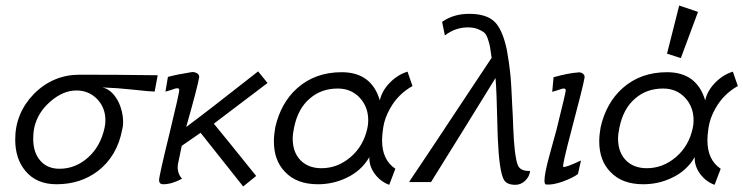

<svg xmlns="http://www.w3.org/2000/svg" viewBox="-20 -658 2687 694"><path d="M550 -386 539 -327Q524 -327 460 -334Q406 -340 350 -342Q383 -335 406 -294Q425 -257 425 -215Q425 -202 422 -191Q404 -94 334 -40Q271 8 184 8Q112 8 72 -40Q35 -84 35 -154Q35 -249 103 -319Q172 -388 268 -388Q404 -388 550 -386ZM358 -196Q361 -210 361 -223Q361 -269 331 -300Q301 -331 256 -331Q208 -331 162 -291Q116 -251 104 -197Q100 -178 100 -156Q100 -107 125.5 -77.5Q151 -48 195 -48Q252 -48 297.5 -88Q343 -128 358 -196Z M913 -400 947 -358 753 -211Q795 -160 906 -22L859 16L705 -178L637 -131Q624 -70 623 -64Q619 -33 638 -12Q601 8 570 8Q555 8 555 -7Q555 -22 593 -177Q628 -322 628 -332Q628 -339 621 -339Q614 -339 599 -333Q580 -327 578 -327L587 -380Q620 -389 671 -397Q682 -399 691.5 -393.5Q701 -388 700 -379Q695 -347 653 -199Q725 -252 913 -400Z M1453 -399 1471 -347Q1419 -318 1390 -266Q1370 -231 1365 -196Q1361 -169 1361 -151Q1361 -80 1409 -48L1387 10Q1356 -1 1335 -29Q1314 -57 1315 -90Q1286 -40 1232 -15Q1184 8 1129 8Q1052 8 1010 -37Q970 -78 970 -147Q970 -170 975 -198Q995 -286 1054 -339Q1119 -397 1215 -397Q1323 -397 1353 -295Q1360 -329 1388.5 -358.5Q1417 -388 1453 -399ZM1308 -195Q1311 -208 1311 -223Q1311 -272 1280 -305Q1249 -338 1201 -338Q1141 -338 1100 -302Q1057 -266 1043 -197Q1038 -174 1038 -157Q1038 -108 1066 -79Q1094 -50 1142 -50Q1200 -50 1247 -90Q1294 -130 1308 -195Z M1896 -40Q1894 -20 1878.5 -5Q1863 10 1843 10Q1811 10 1801 -9Q1784 -40 1779 -165Q1775 -341 1771 -376Q1646 -173 1538 0H1459L1465 -10Q1472 -20 1484.5 -39Q1497 -58 1515 -84.5Q1533 -111 1558 -149Q1583 -187 1612 -230.5Q1641 -274 1679 -331.5Q1717 -389 1757 -449Q1753 -476 1751.5 -486.5Q1750 -497 1744 -515.5Q1738 -534 1730 -540.5Q1722 -547 1707 -553Q1692 -559 1671 -559Q1626 -559 1588 -530L1578 -579Q1619 -608 1676 -608Q1737 -608 1766.5 -580.5Q1796 -553 1812 -478Q1814 -466 1816 -453.5Q1818 -441 1819.5 -431.5Q1821 -422 1822.5 -408Q1824 -394 1825 -386.5Q1826 -379 1827 -361.5Q1828 -344 1828.5 -336.5Q1829 -329 1830 -306.5Q1831 -284 1831.5 -276Q1832 -268 1833.5 -239Q1835 -210 1835 -199Q1839 -96 1851 -63Q1859 -39 1896 -40Z M2093 -378Q2088 -347 2046 -189Q2011 -57 2016 -55Q2023 -51 2080 -78L2069 -29Q2051 -15 2012 -1Q1977 11 1954 9Q1948 8 1948 -5Q1948 -31 1967 -100L1991 -187Q2025 -324 2025 -331Q2025 -338 2018 -338Q2011 -338 1996 -332L1976 -326L1981 -379Q2036 -394 2068 -396Q2078 -398 2086 -392.5Q2094 -387 2093 -378Z M2629 -399 2647 -347Q2595 -318 2566 -266Q2546 -231 2541 -196Q2537 -169 2537 -151Q2537 -80 2585 -48L2563 10Q2532 -1 2511 -29Q2490 -57 2491 -90Q2462 -40 2408 -15Q2360 8 2305 8Q2228 8 2186 -37Q2146 -78 2146 -147Q2146 -170 2151 -198Q2171 -286 2230 -339Q2295 -397 2391 -397Q2499 -397 2529 -295Q2536 -329 2564.5 -358.5Q2593 -388 2629 -399ZM2484 -195Q2487 -208 2487 -223Q2487 -272 2456 -305Q2425 -338 2377 -338Q2317 -338 2276 -302Q2233 -266 2219 -197Q2214 -174 2214 -157Q2214 -108 2242 -79Q2270 -50 2318 -50Q2376 -50 2423 -90Q2470 -130 2484 -195ZM2435 -638 2503 -615 2441 -448 2391 -464Z"/></svg>

Font: GFS Neohellenic Rg
Style: Italic
Weight: 400
Italic angle: -12°
Designer: Takis Katsoulidis and George D. Matthiopoulos
Foundry: Takis Katsoulidis and George D. Matthiopoulos
Version: Version 1.0